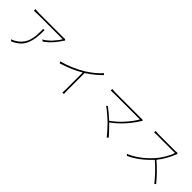

<svg xmlns="http://www.w3.org/2000/svg" viewBox="282 -2083 3436 3436"><g transform="rotate(45 2000.0 -365.5)"><path d="M481.4 -545.9H515.6Q515.6 -426.8 505.4 -347.7Q495.1 -268.6 465.3 -196.3Q435.5 -124 379.9 -73.2Q324.2 -22.5 236.3 17.6L206.1 -6.8Q238.3 -16.6 280.3 -41Q333 -70.3 371.1 -111.3Q409.2 -152.3 430.7 -193.8Q452.1 -235.4 464.4 -289.6Q476.6 -343.8 480 -388.7Q483.4 -433.6 483.4 -491.2Q483.4 -526.4 481.4 -545.9ZM887.7 -696.3 908.2 -674.8 901.4 -668Q894.5 -660.2 891.6 -655.3Q857.4 -595.7 789.1 -516.1Q720.7 -436.5 634.8 -377.9L606.4 -401.4Q678.7 -441.4 752.9 -520.5Q827.1 -599.6 859.4 -662.1H241.2Q198.2 -662.1 135.7 -658.2V-699.2Q190.4 -692.4 241.2 -692.4H850.6Q868.2 -692.4 887.7 -696.3Z M1810.5 -754.9 1836.9 -730.5Q1789.1 -679.7 1715.3 -619.6Q1641.6 -559.6 1565.4 -511.7V-65.4Q1565.4 -10.7 1569.3 16.6H1531.2Q1535.2 -10.7 1535.2 -65.4V-494.1Q1363.3 -391.6 1127.9 -318.4L1108.4 -350.6Q1222.7 -379.9 1341.3 -431.2Q1460 -482.4 1547.9 -537.1Q1626 -585.9 1698.2 -645.5Q1770.5 -705.1 1810.5 -754.9Z M2877.9 -658.2 2905.3 -637.7Q2894.5 -627 2888.7 -618.2Q2729.5 -362.3 2502.9 -198.2L2513.7 -186.5Q2643.6 -54.7 2689.5 2L2661.1 24.4Q2621.1 -30.3 2490.2 -168Q2447.3 -210.9 2369.1 -277.3Q2291 -343.8 2252.9 -370.1L2277.3 -388.7Q2305.7 -369.1 2369.1 -316.4Q2432.6 -263.7 2481.4 -217.8Q2605.5 -307.6 2706.1 -423.3Q2806.6 -539.1 2852.5 -624H2205.1Q2169.9 -624 2117.2 -621.1V-659.2Q2164.1 -654.3 2205.1 -654.3H2842.8Q2869.1 -654.3 2877.9 -658.2Z M3746.1 -676.8 3765.6 -660.2Q3756.8 -649.4 3752 -634.8Q3723.6 -558.6 3674.3 -471.7Q3625 -384.8 3572.3 -323.2Q3726.6 -192.4 3877 -11.7L3851.6 9.8Q3792 -64.5 3710 -151.4Q3627.9 -238.3 3552.7 -301.8Q3354.5 -89.8 3148.4 2L3124 -24.4Q3341.8 -113.3 3538.1 -331.1Q3592.8 -392.6 3646.5 -482.9Q3700.2 -573.2 3720.7 -642.6H3281.2L3197.3 -639.6V-677.7Q3249 -672.9 3281.2 -672.9H3700.2Q3731.4 -672.9 3746.1 -676.8Z"/></g></svg>

Font: Gen Shin Gothic ExtraLight
Style: Regular
Weight: 100
Designer: [Source Han Sans]
Ryoko NISHIZUKA  (kana & ideographs); Paul D. Hunt (Latin, Greek & Cyrillic); Wenlong ZHANG  (bopomofo
Version: Version 1.002.20150607